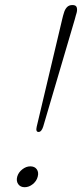

<svg xmlns="http://www.w3.org/2000/svg" viewBox="-20 -758 334 782"><path d="M275 -737.5Q289.5 -737.5 292.5 -728Q295.5 -718.5 292 -705.5Q290.5 -702 288.8 -694.8Q287 -687.5 285 -680.5L156 -242.5Q149 -220.5 137 -220.5Q124.5 -220.5 129.5 -242L233.5 -680.5Q235 -687.5 237 -694.5Q239 -701.5 240.5 -706Q244 -719 252.2 -728.2Q260.5 -737.5 275 -737.5ZM80.5 4.5Q63 4.5 54.2 -8Q45.5 -20.5 50 -38Q55 -56 70.8 -68.2Q86.5 -80.5 103.5 -80.5Q121.5 -80.5 130 -68.2Q138.5 -56 133.5 -38Q129 -20.5 113.5 -8Q98 4.5 80.5 4.5Z"/></svg>

Font: Fraunces 9pt Soft Thin
Style: Italic
Weight: 100
Italic angle: -16°
Version: Version 1.000;[b76b70a41]